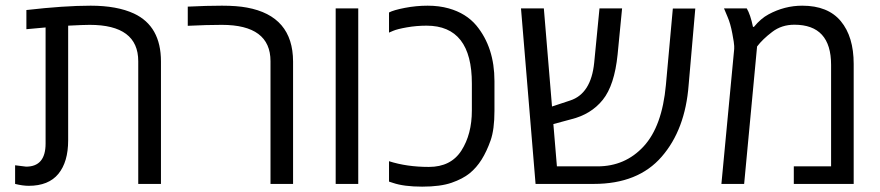

<svg xmlns="http://www.w3.org/2000/svg" viewBox="-20 -660 3159 689"><path d="M83 6.8Q61.5 6.8 34.2 0V-66.9Q69.8 -62 73.7 -62Q143.6 -62 143.6 -145V-561.5L74.7 -555.2V-624Q210.9 -639.6 305.4 -639.6Q399.9 -639.6 460.9 -611.3Q557.6 -565.9 557.6 -439.5V0H476.1V-440.4Q476.1 -570.8 301.8 -570.8Q280.3 -570.8 224.6 -567.9V-156.2Q224.6 -79.1 189.5 -36.1Q154.3 6.8 83 6.8Z M776.4 -639.6Q830.1 -639.6 866.2 -632.8Q1031.2 -602.5 1031.7 -439.5V0H950.7V-440.4Q950.7 -570.8 775.9 -570.8Q723.1 -570.8 653.8 -567.4V-636.2Q722.2 -639.6 776.4 -639.6Z M1265.6 0H1184.6V-629.9H1265.6Z M1673.3 -359.4Q1673.8 -567.9 1510.7 -567.9Q1474.6 -567.9 1439.9 -561.8Q1405.3 -555.7 1390.6 -549.3L1376 -543V-615.2Q1392.6 -624 1433.1 -631.8Q1473.6 -639.6 1514.6 -639.6Q1555.7 -639.6 1590.3 -629.9Q1652.8 -612.3 1689.5 -568.4Q1754.4 -489.7 1754.4 -369.1V-262.2Q1754.4 -195.3 1740.5 -156Q1726.6 -116.7 1708.3 -87.4Q1689.9 -58.1 1665.3 -38.1Q1640.6 -18.1 1600.6 -4.2Q1560.5 9.8 1494.9 9.8Q1429.2 9.8 1389.6 -3.9L1376 -8.3V-81.5Q1439.9 -61 1519 -61Q1598.1 -61 1635.7 -119.6Q1673.3 -178.2 1673.3 -263.7Z M2124 -63Q2223.6 -63 2289.8 -134.8Q2356 -206.5 2369.6 -355L2394.5 -629.4H2475.1L2451.2 -355Q2439 -194.8 2354.5 -97.7Q2270 0 2110.8 0H1901.9L1849.6 -629.9H1931.6L1960.9 -277.8L2025.9 -299.3Q2101.1 -323.7 2112.3 -435.1L2131.3 -629.9H2212.4L2196.3 -464.4Q2185.1 -354 2143.1 -301.8Q2101.1 -249.5 2029.3 -231.9L1965.8 -214.8L1978.5 -63Z M2858.9 -639.6Q2951.2 -639.6 2997.3 -584Q3043.5 -528.3 3043.5 -430.7V0H2828.6V-63H2962.4V-427.2Q2962.4 -571.3 2830.6 -571.3Q2784.7 -571.3 2751 -545.4Q2716.8 -519.5 2696.8 -493.2L2650.4 0H2568.8L2614.7 -484.4V-495.1Q2614.7 -503.9 2607.9 -540Q2601.1 -576.2 2590.8 -599.6L2578.1 -629.9H2659.7Q2672.9 -607.9 2682.1 -563.5H2685.5Q2710.4 -593.8 2737.8 -608.4Q2795.4 -639.6 2858.9 -639.6Z"/></svg>

Font: OpenSansHebrew-Regular
Style: Regular
Weight: 400
Foundry: Ascender Corporation, Yanek Iontef
Version: Version 2.001;PS 002.001;hotconv 1.0.70;makeotf.lib2.5.58329